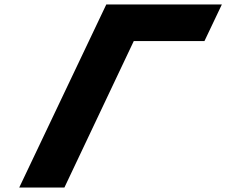

<svg xmlns="http://www.w3.org/2000/svg" viewBox="-20 -845 1020 865"><path d="M582.7 -660 270.1 0H66.6L458.9 -825H979.6L901.1 -660Z"/></svg>

Font: Hussar
Style: BdSuprExtOblFive
Weight: 700
Foundry: Cannot Into Space Fonts
Version: Version 2.00